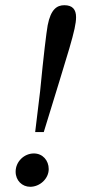

<svg xmlns="http://www.w3.org/2000/svg" viewBox="-20 -705 330 737"><path d="M115 -198H148C244 -512 272 -592 272 -639C272 -669 258 -685 227 -685C199 -685 175 -670 163 -608C158 -580 147 -490 134 -355L115 -198ZM40 -46C40 -12 65 12 96 12C133 12 167 -19 167 -56C167 -89 144 -116 110 -116C73 -116 40 -85 40 -46Z"/></svg>

Font: Source Serif 4 Variable
Style: Italic
Weight: 400
Italic angle: -12°
Designer: Frank Grießhammer
Foundry: Adobe Systems Incorporated
Version: Version 4.004;hotconv 1.0.116;makeotfexe 2.5.65601